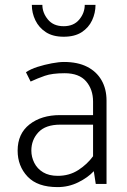

<svg xmlns="http://www.w3.org/2000/svg" viewBox="-20 -751 519 784"><path d="M108 -136Q108 -180 137 -211Q166 -242 226 -242H360V-113Q336 -80 299.5 -56.5Q263 -33 216 -33Q180 -33 156 -47.5Q132 -62 120 -86Q108 -110 108 -136ZM105 -418Q133 -431 163 -441.5Q193 -452 244 -452Q303 -452 331.5 -419Q360 -386 360 -336V-281H225Q149 -281 100.5 -243Q52 -205 52 -136Q52 -73 92.5 -30Q133 13 215 13Q260 13 299.5 -6.5Q339 -26 363 -52L371 0H415V-340Q415 -388 394.5 -423.5Q374 -459 335.5 -478.5Q297 -498 241 -498Q221 -498 191.5 -492.5Q162 -487 133.5 -478Q105 -469 86 -456ZM326 -731Q326 -698 303.5 -671Q281 -644 240 -644Q198 -644 175.5 -671.5Q153 -699 153 -731H110Q110 -698 124.5 -668Q139 -638 167.5 -619.5Q196 -601 240 -601Q285 -601 313.5 -619.5Q342 -638 356 -668Q370 -698 370 -731Z"/></svg>

Font: Catamaran ExtraLight
Style: Regular
Weight: 250
Designer: Pria Ravichandran
Version: Version 2.000